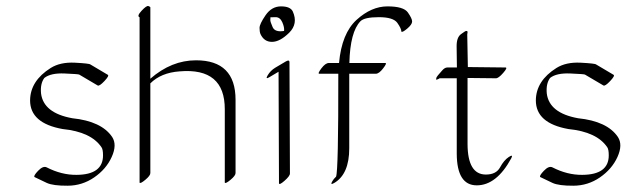

<svg xmlns="http://www.w3.org/2000/svg" viewBox="-20 -575 2043 626"><path d="M132.3 -29.3Q180.7 -4.4 229.5 -4.9Q315.9 -5.4 315.9 -68.4Q315.9 -87.9 311 -94.7Q277.3 -145 184.1 -154.3Q78.1 -173.3 78.1 -247.6Q78.6 -311.5 145.5 -353.5Q176.8 -373 224.1 -370.6Q271.5 -368.2 274.9 -364.7L331.5 -331.1Q336.9 -328.1 320.3 -310.5Q303.7 -293 298.3 -296.4L241.2 -330.1Q240.7 -330.1 238.3 -331.8Q235.8 -333.5 190.7 -335.4Q145.5 -337.4 124.5 -320.8Q110.8 -302.2 113.8 -270.5Q121.6 -206.5 215.8 -189.5Q311 -179.7 345.7 -128.4Q362.3 -103 344.2 -63.2Q326.2 -23.4 287.1 3.4Q248 30.3 200.7 30.5Q153.3 30.8 132.8 21.5Q112.3 12.2 92.8 2.4Q87.9 -1 104.2 -18.1Q120.6 -35.2 132.3 -29.3Z M470.2 -551.3V-318.4Q539.1 -378.4 619.1 -378.4Q748 -378.4 748 -249.5V-10.7Q748 -2.4 731.7 11.2Q715.3 24.9 712.9 20.5V-218.3Q713.4 -355 565.4 -342.3Q504.9 -337.9 470.2 -303.2V-10.7Q470.2 -2.4 453.9 11.2Q437.5 24.9 435.1 20.5V-518.6Q425.3 -522.5 441.7 -540Q458 -557.6 464.1 -555.2Q470.2 -552.7 470.2 -551.3Z M934.6 -537.6Q952.6 -497.6 922.6 -468Q892.6 -438.5 866.7 -438.5Q840.8 -438.5 829.1 -464.4Q826.2 -471.7 826.2 -484.1Q826.2 -496.6 845.9 -525.4Q865.7 -554.2 896.2 -554.2Q926.8 -554.2 934.6 -537.6ZM906.2 -474.1Q907.7 -485.8 900.4 -502.4Q893.1 -519 878.9 -519Q864.7 -519 861.8 -518.6Q861.3 -515.1 861.3 -509.5Q861.3 -503.9 868.9 -486.6Q876.5 -469.2 906.2 -474.1ZM877 -354 911.6 -374.5Q923.3 -381.3 923.8 -373L925.3 -9.3Q925.3 -1 907.5 14.6Q889.6 30.3 889.6 22L888.2 -340.8H887.7L858.9 -323.7Q843.8 -314.5 852.8 -329.6Q861.8 -344.7 877 -354Z M1236.3 -369.6Q1242.7 -369.6 1229.2 -352.1Q1215.8 -334.5 1205.1 -334.5H1118.7V-91.8Q1118.7 -7.3 1069.8 21.5Q1054.7 30.3 1064 15.1Q1067.9 8.3 1075.7 1Q1083.5 -19 1083 -334.5H1021Q1014.6 -334.5 1027.8 -352.1Q1041 -369.6 1052.2 -369.6H1085.4Q1094.2 -466.3 1142.6 -510.3Q1190.9 -554.2 1243.4 -554.2Q1295.9 -554.2 1309.8 -534.4Q1323.7 -514.6 1323.7 -504.9Q1323.7 -495.1 1307.4 -481.4Q1291 -467.8 1288.6 -472.2Q1288.6 -481.9 1275.4 -500.5Q1262.2 -519 1215.3 -519Q1168.5 -519 1155.3 -505.9Q1121.6 -471.2 1119.1 -369.6Z M1469.7 -355Q1469.2 -393.1 1468.8 -422.9Q1468.3 -452.6 1482.7 -463.4Q1497.1 -474.1 1499.8 -474.1Q1502.4 -474.1 1503.2 -473.6Q1503.9 -473.1 1504.2 -471.9Q1504.4 -470.7 1504.4 -469.5Q1504.4 -468.3 1503.9 -466.1Q1503.4 -463.9 1503.4 -462.4L1505.4 -356.4L1627.9 -355Q1636.2 -355 1620.6 -337.2Q1605 -319.3 1596.7 -319.8Q1550.8 -320.3 1504.4 -320.8V-105Q1504.9 -5.9 1564 -5.9Q1597.7 -5.9 1610.4 -29.3Q1623 -52.7 1638.7 -63Q1654.3 -73.2 1647 -59.1Q1599.1 29.3 1534.4 29.3Q1469.7 29.3 1469.2 -73.7V-319.8H1413.6Q1400.9 -312.5 1401.9 -316.9L1402.3 -318.4Q1402.3 -323.2 1408 -329.6Q1413.6 -335.9 1421.9 -345.5Q1430.2 -355 1438.5 -355Z M1781.2 -29.3Q1829.6 -4.4 1878.4 -4.9Q1964.8 -5.4 1964.8 -68.4Q1964.8 -87.9 1960 -94.7Q1926.3 -145 1833 -154.3Q1727.1 -173.3 1727.1 -247.6Q1727.5 -311.5 1794.4 -353.5Q1825.7 -373 1873 -370.6Q1920.4 -368.2 1923.8 -364.7L1980.5 -331.1Q1985.8 -328.1 1969.2 -310.5Q1952.6 -293 1947.3 -296.4L1890.1 -330.1Q1889.6 -330.1 1887.2 -331.8Q1884.8 -333.5 1839.6 -335.4Q1794.4 -337.4 1773.4 -320.8Q1759.8 -302.2 1762.7 -270.5Q1770.5 -206.5 1864.7 -189.5Q1960 -179.7 1994.6 -128.4Q2011.2 -103 1993.2 -63.2Q1975.1 -23.4 1936 3.4Q1897 30.3 1849.6 30.5Q1802.2 30.8 1781.7 21.5Q1761.2 12.2 1741.7 2.4Q1736.8 -1 1753.2 -18.1Q1769.5 -35.2 1781.2 -29.3Z"/></svg>

Font: ML-NILA06
Style: Regular
Weight: 400
Designer: CLT@C-DIT
Version: Version ML-NILA06 1.0